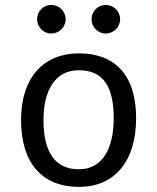

<svg xmlns="http://www.w3.org/2000/svg" viewBox="-20 -731 623 761"><path d="M63.5 -255.4C63.5 -83 148.4 9.8 293 9.8C432.6 9.8 519.5 -89.8 519.5 -262.7C519.5 -434.6 434.6 -519.5 293 -519.5C156.2 -519.5 63.5 -427.7 63.5 -255.4ZM152.3 -255.4C152.3 -369.1 195.8 -452.6 293 -452.6C390.1 -452.6 430.7 -386.2 430.7 -262.7C430.7 -148.4 390.1 -60.1 293 -60.1C195.8 -60.1 152.3 -131.3 152.3 -255.4ZM398.9 -598.1C430.2 -598.1 456.1 -623.5 456.1 -654.8C456.1 -686.5 430.2 -711.4 398.9 -711.4C368.2 -711.4 342.8 -686.5 342.8 -654.8C342.8 -623.5 368.2 -598.1 398.9 -598.1ZM183.1 -598.1C214.4 -598.1 240.2 -623.5 240.2 -654.8C240.2 -686.5 214.4 -711.4 183.1 -711.4C152.3 -711.4 127 -686.5 127 -654.8C127 -623.5 152.3 -598.1 183.1 -598.1Z"/></svg>

Font: Basic
Style: Regular
Weight: 400
Designer: Magnus Gaarde
Foundry: Magnus Gaarde
Version: Version 1.001